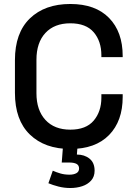

<svg xmlns="http://www.w3.org/2000/svg" viewBox="-20 -734 683 964"><path d="M333 14Q205 14 130 -58.5Q55 -131 55 -268V-432Q55 -569 130 -641.5Q205 -714 333 -714Q459 -714 527.5 -644Q596 -574 596 -453V-447H489V-456Q489 -527 450.5 -572Q412 -617 333 -617Q253 -617 208 -568.5Q163 -520 163 -434V-266Q163 -181 208 -132Q253 -83 333 -83Q412 -83 450.5 -128.5Q489 -174 489 -244V-261H596V-247Q596 -126 527.5 -56Q459 14 333 14ZM333 210Q302 210 273 202.5Q244 195 223 186L245 123Q263 131 283.5 137Q304 143 329 143Q350 143 363.5 135.5Q377 128 377 112Q377 96 364.5 89Q352 82 327 82H290L298 -21H371L366 42Q404 42 429.5 62.5Q455 83 455 123Q455 153 437.5 172.5Q420 192 392.5 201Q365 210 333 210Z"/></svg>

Font: Space Grotesk Light Medium
Style: Regular
Weight: 500
Version: Version 2.000